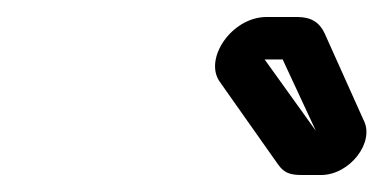

<svg xmlns="http://www.w3.org/2000/svg" viewBox="-20 -729 451 226"><path d="M351.8 -575 291.5 -659H312.5C313.5 -659 313.2 -658 313.2 -658ZM335.9 -523H357.9C391.9 -523 421.8 -562 407.8 -588L362 -690C355.9 -703 345.8 -709 329.8 -709H293.8C252.8 -709 219.8 -660 238.5 -633L306.9 -536C314.5 -525 321.9 -523 335.9 -523Z"/></svg>

Font: DIN Rundschrift
Style: EngKontKu
Weight: 400
Width: 3
Version: Version 1.027